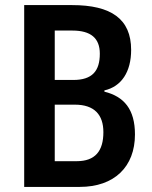

<svg xmlns="http://www.w3.org/2000/svg" viewBox="-20 -734 595 754"><path d="M263 -714H75V0H293C429 0 510 -79 510 -206C510 -305 467 -355 390 -374V-379C457 -394 495 -452 495 -538C495 -660 416 -714 263 -714ZM268 -420H195V-614H264C337 -614 372 -584 372 -523C372 -455 342 -420 268 -420ZM195 -323H274C351 -323 386 -283 386 -215C386 -141 354 -101 281 -101H195Z"/></svg>

Font: Noto Sans Thai Cond SemBd
Style: Regular
Weight: 600
Width: 3
Designer: Monotype Design Team
Foundry: Monotype Imaging Inc.
Version: Version 2.002